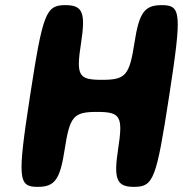

<svg xmlns="http://www.w3.org/2000/svg" viewBox="-20 -778 713 748"><path d="M97 -404C47 -79 51 -50 127 -50C194 -50 214 -79 232 -196C252 -325 266 -342 358 -342C450 -342 460 -325 440 -196C422 -79 435 -50 502 -50C578 -50 589 -79 639 -404C689 -729 686 -758 610 -758C543 -758 522 -729 504 -612C484 -483 469 -467 377 -467C285 -467 276 -483 296 -612C314 -729 302 -758 235 -758C159 -758 147 -729 97 -404Z"/></svg>

Font: Hussar Skorodowane
Style: Ky
Weight: 700
Foundry: Cannot Into Space Fonts
Version: Version 0.892